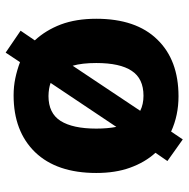

<svg xmlns="http://www.w3.org/2000/svg" viewBox="-14 -596 648 659"><g transform="rotate(90 309.5 -267.0)"><path d="M574.2 -273.9Q574.2 -138.2 502.9 -64Q431.2 9.8 308.1 9.8Q276.9 9.8 249 3.9Q220.7 -2 193.8 -12.2L161.1 37.1L85.9 -14.2L119.1 -63Q84.5 -100.1 64.5 -152.3Q44.9 -204.6 44.9 -273.9Q44.9 -410.6 116.2 -483.4Q186.5 -556.2 311 -556.2Q376.5 -556.2 432.1 -530.8L459 -570.8L533.2 -518.1L504.9 -477.1Q537.6 -441.4 556.2 -389.6Q574.2 -339.8 574.2 -273.9ZM196.8 -273.9Q196.8 -225.1 206.1 -192.9L360.8 -424.8Q338.4 -436 309.1 -436Q250 -436 223.6 -395.5Q196.8 -355.5 196.8 -273.9ZM421.9 -273.9Q421.9 -312.5 416 -342.8L265.1 -117.2Q283.7 -110.4 310.1 -109.9Q369.1 -109.9 395.5 -151.4Q421.9 -193.4 421.9 -273.9Z"/></g></svg>

Font: Droid Sans Thai
Style: Bold
Weight: 700
Designer: Steve Matteson
Foundry: Ascender Corporation
Version: Version 1.00